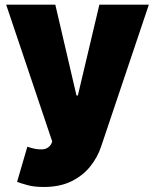

<svg xmlns="http://www.w3.org/2000/svg" viewBox="-20 -565 645 799"><path d="M161.9 213.1Q122.9 213.1 95.7 205.8Q68.5 198.5 51.1 191.8L93.8 45.5Q130 58.2 155.5 56.6Q181.1 55 193.2 34.1L197.4 24.1L5.7 -545.5H210.2L298.3 -167.6H304L393.5 -545.5H599.4L400.6 45.5Q385.7 90.2 354.9 128.4Q324.2 166.5 276.5 189.8Q228.7 213.1 161.9 213.1Z"/></svg>

Font: Inter UI Black
Style: Regular
Weight: 900
Designer: Rasmus Andersson
Foundry: rsms
Version: 3.2;8d6f07862